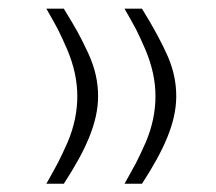

<svg xmlns="http://www.w3.org/2000/svg" viewBox="-20 -434 507 451"><path d="M272.5 -413.6C283.7 -394.5 292.5 -377.9 299.8 -364.7C306.6 -351.1 314 -335 321.8 -316.9C337.4 -279.8 345.2 -243.7 345.2 -208C345.2 -172.4 337.9 -136.2 322.3 -99.6C314 -81.1 306.6 -64.9 299.8 -51.8C292.5 -38.6 283.7 -22 272.5 -2.4H313.5C364.7 -81.1 394 -145.5 394 -208C394 -239.3 387.7 -270 374.5 -300.8C361.3 -331.1 341.3 -368.7 313.5 -413.6ZM88.9 -413.6C100.1 -394.5 108.9 -377.9 116.2 -364.7C123 -351.1 130.4 -335 138.2 -316.9C153.8 -279.8 161.6 -243.7 161.6 -208C161.6 -172.4 154.3 -136.2 138.7 -99.6C130.4 -81.1 123 -64.9 116.2 -51.8C108.9 -38.6 100.1 -22 88.9 -2.4H129.9C181.2 -81.1 210.4 -145.5 210.4 -208C210.4 -241.2 203.6 -273.4 187 -309.6C178.7 -327.6 170.4 -343.8 162.6 -358.4C154.3 -373 143.6 -391.6 129.9 -413.6Z"/></svg>

Font: Shabnam Thin
Style: Regular
Weight: 100
Foundry: DejaVu fonts team - Redesigned by Saber Rastikerdar - Based on Vazir font
Version: Version 5.0.1